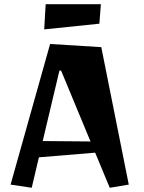

<svg xmlns="http://www.w3.org/2000/svg" viewBox="-20 -873 679 908"><path d="M130 15 30 0 217 -665 459 -650 589 0 499 15 430 -151 164 -129ZM408 -204 269 -539H261L182 -206ZM189 -734 196 -853H457L450 -761Z"/></svg>

Font: Joti One
Style: Regular
Weight: 400
Designer: Eduardo Rodriguez Tunni
Foundry: Eduardo Rodriguez Tunni
Version: Version 1.002; ttfautohint (v1.8.4.7-5d5b);gftools[0.9.24]